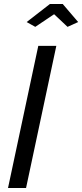

<svg xmlns="http://www.w3.org/2000/svg" viewBox="-20 -938 410 958"><path d="M171 -709H261L110 0H20ZM113 -828 229 -918H293L370 -828L317 -804L250 -867L156 -804Z"/></svg>

Font: Raleway Thin Medium
Style: Italic
Weight: 500
Italic angle: -12°
Version: Version 4.026